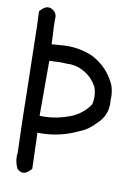

<svg xmlns="http://www.w3.org/2000/svg" viewBox="-90 -882 681 940"><g transform="rotate(10 250.0 -412.5)"><path d="M43.9 -807.6Q73.2 -835 103.5 -808.6Q119.1 -792 115.2 -768.6Q115.2 -730.5 118.2 -693.4L120.1 -646.5Q140.6 -648.4 163.1 -649.4Q245.1 -658.2 321.3 -627Q404.3 -585.9 442.4 -501Q455.1 -464.8 452.1 -425.8Q460 -352.5 404.3 -303.7Q372.1 -267.6 326.2 -250Q244.1 -210.9 154.3 -208H127Q127.9 -164.1 129.9 -118.2Q131.8 -74.2 132.8 -29.3Q127 -23.4 120.1 -16.6Q91.8 10.7 62.5 -15.6Q43 -52.7 48.8 -94.7Q43 -252.9 41 -410.2Q38.1 -568.4 34.2 -725.6Q33.2 -759.8 31.2 -794.9Q38.1 -800.8 43.9 -807.6ZM286.1 -550.8Q251 -568.4 210.9 -565.4Q177.7 -568.4 123 -564.5V-426.8V-291H150.4Q211.9 -293 272 -315.9Q332 -338.9 367.2 -391.6Q377 -433.6 364.3 -472.7Q338.9 -525.4 286.1 -550.8Z"/></g></svg>

Font: JasonHandwriting2
Style: Regular
Weight: 400
Version: Version 1.05.10